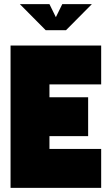

<svg xmlns="http://www.w3.org/2000/svg" viewBox="-20 -908 540 928"><path d="M76 -888H219L250 -825L281 -888H424L299 -762H201ZM469 0H31V-688H469V-500H219V-438H406V-250H219V-188H469Z"/></svg>

Font: CostaRica
Style: Normal
Weight: 900
Version: Version 1.3